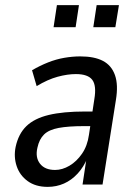

<svg xmlns="http://www.w3.org/2000/svg" viewBox="-20 -720 531 749"><path d="M166 9Q119 9 88 -13.5Q57 -36 45 -72Q33 -108 41 -147Q52 -198 83 -228Q114 -258 170 -271.5Q226 -285 312 -285H354L346 -228H308Q247 -228 209 -221Q171 -214 152 -195.5Q133 -177 126 -144Q117 -106 136 -81.5Q155 -57 195 -57Q223 -57 251 -73.5Q279 -90 300 -120.5Q321 -151 327 -194L348 -333Q357 -386 340 -408.5Q323 -431 276 -431Q243 -431 204.5 -420.5Q166 -410 123 -384L105 -446Q136 -464 167.5 -476.5Q199 -489 231 -494.5Q263 -500 293 -500Q348 -500 381.5 -482.5Q415 -465 428.5 -427Q442 -389 432 -329L380 0H302L318 -106H322Q307 -69 283 -43Q259 -17 229.5 -4Q200 9 166 9ZM344 -614 357 -700H444L430 -614ZM189 -614 202 -700H288L275 -614Z"/></svg>

Font: Nunito Sans 10pt Condensed Medium
Style: Italic
Weight: 500
Width: 3
Italic angle: -9°
Designer: Vernon Adams
Foundry: Vernon Adams
Version: Version 3.101;gftools[0.9.27]